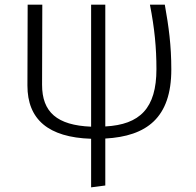

<svg xmlns="http://www.w3.org/2000/svg" viewBox="-20 -585 845 826"><path d="M717 -286C717 -390 706 -470 689 -565H625C645 -463 653 -379 653 -288C653 -119 582 -49 433 -41V-565H372V-40C225 -46 161 -103 161 -220L162 -565H99L98 -217C98 -71 188 6 372 12V221L433 213V11C611 1 717 -78 717 -286Z"/></svg>

Font: Glow Sans SC Normal
Style: Regular
Weight: 400
Designer: Ryoko NISHIZUKA (kana, bopomofo & ideographs); Paul D. Hunt (Latin, Greek & Cyrillic); Sandoll Communications, Soo-young
Version: Version 0.93